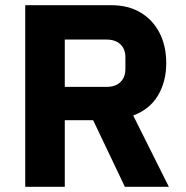

<svg xmlns="http://www.w3.org/2000/svg" viewBox="-20 -718 714 738"><path d="M229 -256V0H77V-698H408Q473 -698 520 -670Q567 -642 593 -592Q619 -542 619 -475Q619 -405 587.5 -351.5Q556 -298 492 -274L629 0H460L338 -256ZM229 -384H389Q412 -384 428 -392Q444 -400 453 -415.5Q462 -431 462 -453V-497Q462 -520 453 -535Q444 -550 428 -558Q412 -566 389 -566H229Z"/></svg>

Font: IBM Plex Sans Var
Style: Regular
Weight: 400
Designer: Mike Abbink, Paul van der Laan, Pieter van Rosmalen
Foundry: Bold Monday
Version: Version 3.000